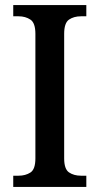

<svg xmlns="http://www.w3.org/2000/svg" viewBox="-20 -734 391 754"><path d="M32 0V-44H53Q80 -44 99.5 -56.5Q119 -69 119 -112V-601Q119 -644 99.5 -657Q80 -670 53 -670H32V-714H319V-670H298Q270 -670 251 -657Q232 -644 232 -601V-112Q232 -70 251 -57Q270 -44 298 -44H319V0Z"/></svg>

Font: Noto Serif Khmer SemiCondensed Medium
Style: Regular
Weight: 500
Width: 4
Designer: Danh Hong and the Monotype Design Team
Foundry: Monotype Imaging Inc.
Version: Version 2.004; ttfautohint (v1.8.4.7-5d5b)